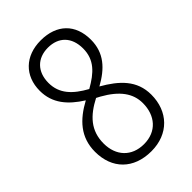

<svg xmlns="http://www.w3.org/2000/svg" viewBox="-221 -806 899 899"><g transform="rotate(-45 228.5 -357.0)"><path d="M229 -724C126 -724 59 -659 59 -560C59 -477 107 -422 180 -376C97 -331 40 -272 40 -175C40 -63 111 10 229 10C343 10 416 -67 416 -178C416 -273 355 -329 271 -377C347 -419 398 -472 398 -560C398 -662 335 -724 229 -724ZM229 -676C299 -676 343 -632 343 -557C343 -482 298 -441 229 -402C158 -441 114 -486 114 -557C114 -631 159 -676 229 -676ZM96 -174C96 -260 145 -310 222 -350L241 -340C323 -294 360 -242 360 -178C360 -96 311 -38 228 -38C146 -38 96 -93 96 -174Z"/></g></svg>

Font: Noto Sans Arabic Cond Light
Style: Regular
Weight: 300
Width: 3
Designer: Monotype Design Team, Nadine Chahine, Nizar Qandah and Khaled Hosny
Foundry: Monotype Imaging Inc.
Version: Version 2.012